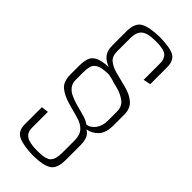

<svg xmlns="http://www.w3.org/2000/svg" viewBox="-277 -668 967 967"><g transform="rotate(45 206.5 -185.0)"><path d="M198 252Q126 251 90 234.5Q54 218 54 171V48L92 43V158Q92 189 114.5 204.5Q137 220 194 220Q254 220 271.5 201.5Q289 183 289 139V53Q289 10 269.5 -10.5Q250 -31 217 -40L138 -62Q93 -75 66 -97.5Q39 -120 39 -172V-230Q39 -260 45.5 -282.5Q52 -305 75.5 -318Q99 -331 149 -333Q116 -346 100.5 -366.5Q85 -387 85 -423V-522Q85 -584 119 -602.5Q153 -621 226 -622Q299 -621 328.5 -604Q358 -587 358 -539V-420L319 -412V-528Q319 -560 301 -576.5Q283 -593 226 -593Q167 -593 145 -574.5Q123 -556 123 -512V-419Q123 -383 143.5 -366.5Q164 -350 192 -342L277 -320Q321 -309 347.5 -285.5Q374 -262 374 -218V-143Q374 -88 348.5 -62Q323 -36 292 -32Q313 -19 320 1Q327 21 327 49V150Q327 213 296 232Q265 251 198 252ZM274 -49Q299 -51 318 -76Q337 -101 337 -139V-204Q337 -241 311 -260Q285 -279 255 -287Q233 -292 223.5 -295Q214 -298 209 -299.5Q204 -301 198 -302.5Q192 -304 177 -307Q128 -307 107 -295.5Q86 -284 81.5 -265Q77 -246 77 -223V-172Q77 -145 90 -128.5Q103 -112 121.5 -103.5Q140 -95 158 -89Q199 -78 220 -72Q241 -66 252 -61.5Q263 -57 274 -49Z"/></g></svg>

Font: Smooch Sans Light
Style: Regular
Weight: 300
Designer: Robert E. Leuschke
Foundry: Robert E. Leuschke
Version: Version 1.010; ttfautohint (v1.8.3)